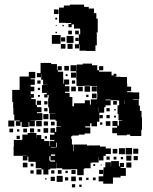

<svg xmlns="http://www.w3.org/2000/svg" viewBox="-20 -797 663 833"><path d="M99 -101H79V-121H96V-122H79V-121H39V-161H40V-190H77V-213H100V-220H138V-197H139V-211H159V-194H172V-185H193V-163H195V-185H216V-189H197V-213H216V-221H199V-241H219V-224H224V-246H244V-248H226V-273H221V-278H196V-304H219V-305H193V-331H189V-371H191V-385H186V-374H172V-388H183V-394H162V-428H183V-429H167V-451H159V-478H158V-462H140V-480H156V-524H202V-519H227V-493H230V-510H248V-492H231V-486H254V-457H255V-434H258V-452H280V-430H262V-423H281V-399H262V-394H282V-376H294V-336H301V-349H348V-362H370V-343H374V-366H400V-370H402V-393H401V-424H372V-425H346V-424H312V-453H311V-488H286V-514H312V-489H313V-517H339V-521H379V-514H402V-492H410V-510H428V-492H410V-486H434H464V-470H473V-477H485V-465H478V-464H502V-463H531V-434H532V-421H549V-401H532V-397H555V-396H584V-366H556V-364H582V-339H587V-316H594V-288H596V-234H593V-207H545V-213H530V-210H488V-219H467V-243H488V-250H468V-272H490V-252H496V-274H510V-276H494V-302H490V-340H497V-361H489V-362H460V-340H438V-332H432V-308H411V-269H401V-249H377V-262H371V-249H350V-244H372V-218H347V-213H321V-209H294V-206H289V-194H292V-170H298V-141H300V-170H358V-165H364V-166H414V-161H439V-153H461V-129H439V-121H414H429V-101H409V-116H408V-92H379V-91H373V-67H346V-64H343V-37H315V-63H288V-62H250V-67H225V-91H224V-66H198V-62H160V-67H135V-94H132V-95H103V-118H99ZM279 -491H259V-511H279ZM69 -251H49V-271H66V-274H42V-300H38V-329H37V-355H33V-407H65V-417V-465H105V-485H133V-457H113V-453H131V-429H113V-421H129V-401H113V-389H127V-373H116V-367H135V-342H140V-332H160V-310H140V-306H164V-276H136V-274H112V-273H131V-249H107V-268H104V-246H74V-268H69ZM310 -460H288V-482H310ZM273 -467H265V-475H273ZM306 -434H292V-448H306ZM156 -434H142V-448H156ZM371 -399H347V-423H371ZM400 -400H378V-422H400ZM339 -401H319V-421H339ZM309 -401H289V-421H309ZM154 -406H144V-416H154ZM399 -371H379V-391H399ZM111 -378V-387H110V-378ZM364 -376H354V-386H364ZM153 -377H145V-385H153ZM438 -362H460V-365H438ZM522 -346V-361H521V-346ZM158 -342H140V-360H158ZM487 -343H471V-359H487ZM186 -344H172V-358H186ZM406 -313V-332H405V-313ZM456 -314H442V-328H456ZM186 -314H172V-328H186ZM482 -318H476V-324H482ZM190 -280H168V-302H190ZM456 -284H442V-298H456ZM426 -284H412V-298H426ZM483 -287H475V-295H483ZM42 -248H16V-274H42ZM161 -249H137V-273H161ZM459 -251H439V-271H459ZM188 -252H170V-270H188ZM217 -253H201V-269H217ZM424 -256H414V-266H424ZM189 -221H169V-241H189ZM128 -222H110V-240H128ZM37 -223H21V-239H37ZM97 -223H81V-239H97ZM155 -225H143V-237H155ZM64 -226H54V-236H64ZM66 -194H52V-208H66ZM184 -196H174V-206H184ZM226 -158V-178H223V-158ZM201 -155H222V-157H201ZM553 -127H525V-155H553ZM522 -128H496V-154H522ZM580 -130H558V-152H580ZM489 -131H469V-151H489ZM219 -101H199V-119H194V-100H198V-96H219V-127H201V-121H219ZM550 -100H528V-122H550ZM578 -102H560V-120H578ZM456 -104H442V-118H456ZM485 -105H473V-117H485ZM514 -106H504V-116H514ZM470 0H428V-10H408V-32H428V-42H410V-60H428V-42H429V-71H437V-93H461V-75H462V-98H496V-75H500V-90H518V-72H503V-68H526V-34H503V-27H470ZM550 -70H528V-92H550ZM99 -71H79V-91H99ZM125 -75H113V-87H125ZM393 -77H385V-85H393ZM421 -79H417V-83H421ZM190 -40H168V-62H190ZM160 -40H138V-62H160ZM308 -42H290V-60H308ZM247 -43H231V-59H247ZM126 -44H112V-58H126ZM216 -44H202V-58H216ZM274 -46H264V-56H274ZM252 -8H226V-34H252ZM309 -11H289V-31H309ZM218 -12H200V-30H218ZM276 -14H262V-28H276ZM336 -14H322V-28H336ZM395 -15H383V-27H395ZM364 -16H354V-26H364ZM182 -18H176V-24H182ZM306 16H292V2H306ZM334 14H324V4H334ZM323 -587H305V-605H322V-648H328V-669H327V-688V-673H301V-691H291V-679H277V-693H289V-697H265V-698H236V-728V-764H257V-773H283V-777H345V-767H365V-760H388V-740H398V-716H404V-656H399V-652H400V-600H394V-576H354V-577H325V-604H323ZM234 -736H214V-756H234ZM228 -712H220V-720H228ZM257 -683H251V-689H257ZM226 -684H222V-688H226ZM292 -648H276V-664H292ZM322 -648H306V-664H322ZM227 -653H221V-659H227ZM243 -607H205V-645H243ZM299 -611H269V-641H299ZM263 -617H245V-635H263ZM321 -619H307V-633H321ZM295 -585H273V-607H295ZM264 -586H244V-606H264Z"/></svg>

Font: Rubik Storm
Style: Regular
Weight: 400
Designer: Hubert and Fischer, NaN
Foundry: Hubert and Fischer, NaN
Version: Version 2.201